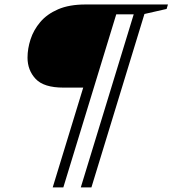

<svg xmlns="http://www.w3.org/2000/svg" viewBox="-20 -725 770 858"><path d="M263 112.5H215.5L465.5 -705H602.5L589 -661H499.5ZM388.5 112.5H341L591 -705H730.5L724.5 -685L625.5 -662.5ZM496 -705 382.5 -333.5H263.5Q176 -333.5 139.5 -372.2Q103 -411 103 -467.5Q103 -507.5 116.5 -549.2Q130 -591 160 -626.5Q190 -662 239.8 -683.5Q289.5 -705 362.5 -705Z"/></svg>

Font: Newsreader 60pt ExtraBold
Style: Italic
Weight: 800
Italic angle: -17°
Designer: Hugues Gentile
Foundry: Production Type
Version: Version 1.003